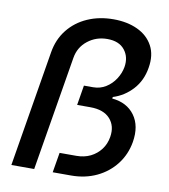

<svg xmlns="http://www.w3.org/2000/svg" viewBox="-83 -808 775 878"><g transform="rotate(10 305.0 -368.5)"><path d="M28.8 0 118.2 -539.1Q128.4 -600.6 163.8 -645Q199.2 -689.5 253.4 -713.4Q307.6 -737.3 374 -737.3Q438 -737.3 485.8 -714.8Q533.7 -692.4 556.9 -649.7Q580.1 -606.9 569.8 -546.9Q560.1 -486.3 522.2 -444.8Q484.4 -403.3 431.6 -386.7L430.2 -379.4Q499.5 -373 534.9 -324.5Q570.3 -275.9 557.6 -199.7Q547.4 -140.6 512.5 -95.5Q477.5 -50.3 424.3 -25.1Q371.1 0 305.7 0H220.7L236.3 -92.8H314Q350.6 -92.8 379.4 -106.9Q408.2 -121.1 427.2 -146.2Q446.3 -171.4 451.7 -204.6Q460.4 -256.3 430.4 -289.6Q400.4 -322.8 338.4 -322.8H277.3L292.5 -415H335Q367.7 -415 394 -431.4Q420.4 -447.8 437.7 -474.4Q455.1 -501 460.4 -530.8Q468.3 -578.1 442.1 -610.8Q416 -643.6 361.3 -643.6Q309.6 -643.6 270.5 -612.8Q231.4 -582 223.1 -531.7L134.8 0Z"/></g></svg>

Font: Inter 24pt Medium
Style: Italic
Weight: 500
Italic angle: -9.3988°
Designer: Rasmus Andersson
Foundry: rsms
Version: Version 4.001;git-66647c0bb